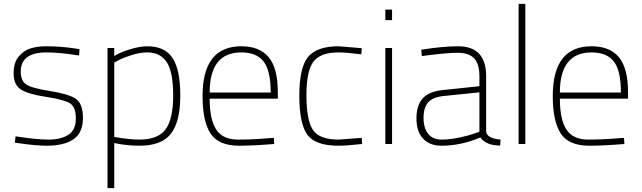

<svg xmlns="http://www.w3.org/2000/svg" viewBox="-20 -750 3343 1000"><path d="M222 -477Q88 -477 88 -377Q88 -330 116 -310.5Q144 -291 240 -276Q336 -261 374 -236Q412 -211 412 -135.5Q412 -60 364 -25.5Q316 9 222 9Q171 9 86 -3L57 -7L61 -40Q169 -23 233 -23Q297 -23 336 -48Q375 -73 375 -133Q375 -193 344.5 -212Q314 -231 219.5 -245.5Q125 -260 88 -284.5Q51 -309 51 -367Q51 -425 78 -456.5Q105 -488 141 -498.5Q177 -509 216 -509Q297 -509 368 -498L394 -494L392 -461Q290 -477 222 -477Z M540 230V-500H575V-458Q604 -477 656 -493Q708 -509 748 -509Q838 -509 878.5 -448Q919 -387 919 -252Q919 -117 870.5 -54Q822 9 707 9Q639 9 575 -5V230ZM748 -477Q710 -477 666.5 -463.5Q623 -450 599 -437L575 -424V-37Q652 -23 707 -23Q803 -23 842.5 -76.5Q882 -130 882 -252.5Q882 -375 848.5 -426Q815 -477 748 -477Z M1376 -30 1406 -32 1408 0Q1296 9 1223 9Q1117 8 1076 -55.5Q1035 -119 1035 -250Q1035 -509 1237 -509Q1332 -509 1379.5 -452Q1427 -395 1427 -269V-236H1072Q1072 -128 1106 -75.5Q1140 -23 1219 -23Q1298 -23 1376 -30ZM1072 -268H1390Q1390 -381 1353.5 -429Q1317 -477 1237 -477Q1072 -477 1072 -268Z M1744 -477Q1649 -477 1612.5 -429Q1576 -381 1576 -253.5Q1576 -126 1609 -74.5Q1642 -23 1744 -23L1864 -32L1866 0Q1782 9 1744 9Q1622 9 1580.5 -48.5Q1539 -106 1539 -252.5Q1539 -399 1585 -454Q1631 -509 1744 -509L1864 -499L1862 -467Q1782 -477 1744 -477Z M1987 0V-500H2022V0ZM1987 -645V-700H2022V-645Z M2512 -353V-65Q2516 -29 2587 -23L2585 8Q2512 8 2482 -34Q2380 9 2280 9Q2218 9 2183.5 -28Q2149 -65 2149 -133.5Q2149 -202 2182 -238Q2215 -274 2287 -281L2477 -301V-353Q2477 -417 2449.5 -446Q2422 -475 2366 -475Q2309 -475 2208 -462L2177 -458L2174 -491Q2286 -509 2366 -509Q2512 -509 2512 -353ZM2291 -250Q2234 -244 2210 -217Q2186 -190 2186 -136Q2186 -82 2210.5 -52.5Q2235 -23 2279 -23Q2323 -23 2372 -33.5Q2421 -44 2449 -54L2477 -64V-269Z M2681 0V-730H2716V0Z M3200 -30 3230 -32 3232 0Q3120 9 3047 9Q2941 8 2900 -55.5Q2859 -119 2859 -250Q2859 -509 3061 -509Q3156 -509 3203.5 -452Q3251 -395 3251 -269V-236H2896Q2896 -128 2930 -75.5Q2964 -23 3043 -23Q3122 -23 3200 -30ZM2896 -268H3214Q3214 -381 3177.5 -429Q3141 -477 3061 -477Q2896 -477 2896 -268Z"/></svg>

Font: Titillium Web[RUS by Daymarius]
Style: Regular
Weight: 200
Designer: Cyrillization by Daymarius
Foundry: Cyrillization by Daymarius
Version: Version 1.002 September 11, 2018